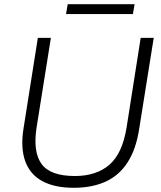

<svg xmlns="http://www.w3.org/2000/svg" viewBox="-20 -885 766 913"><path d="M331 8Q240 8 181.5 -23.5Q123 -55 100 -118.5Q77 -182 92 -275L160 -705H222L154 -279Q136 -163 177.5 -105.5Q219 -48 336 -48Q438 -48 500 -101.5Q562 -155 582 -279L649 -705H711L642 -273Q627 -175 586.5 -112.5Q546 -50 481.5 -21Q417 8 331 8ZM294 -818 302 -865H620L612 -818Z"/></svg>

Font: Mulish ExtraLight Light
Style: Italic
Weight: 300
Italic angle: -9°
Version: Version 3.603